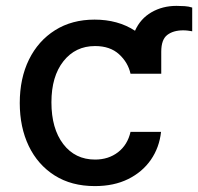

<svg xmlns="http://www.w3.org/2000/svg" viewBox="-20 -619 671 650"><path d="M301.1 11Q221.9 11 165 -25Q108 -61.1 77.4 -124.6Q46.9 -188.2 46.9 -270.2Q46.9 -353.7 78.1 -417.3Q109.4 -480.8 166.4 -516.7Q223.4 -552.6 300.1 -552.6Q379.3 -552.6 437.1 -514.9Q455.3 -555.8 492.7 -577.4Q530.2 -599.1 577.4 -599.1Q591.3 -599.1 605.1 -598.2Q619 -597.3 630.7 -593.4V-513.1Q623.9 -514.2 616.3 -515.3Q608.7 -516.3 600.1 -516.3Q566.8 -516.3 546.3 -500.7Q525.9 -485.1 525.9 -443.9V-369.3H421.9Q413.4 -407.7 383 -435.4Q352.6 -463.1 301.8 -463.1Q235.4 -463.1 194.8 -411.8Q154.1 -360.4 154.1 -272.7Q154.1 -183.6 194.2 -131.2Q234.4 -78.8 301.8 -78.8Q347.3 -78.8 379.6 -103.7Q411.9 -128.6 421.9 -172.6H525.2Q519.5 -119.7 490.8 -78.1Q462 -36.6 413.9 -12.8Q365.8 11 301.1 11Z"/></svg>

Font: Linik Sans Medium
Style: Regular
Weight: 500
Designer: Rasmus Andersson (font), Cristiano Sobral (main changes)
Foundry: rsms
Version: Version 3.018;June 1, 2022;FontCreator 14.0.0.2814 64-bit; t